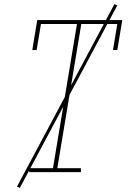

<svg xmlns="http://www.w3.org/2000/svg" viewBox="-20 -832 640 928"><path d="M121 0V-19H236L352 -716H178L157 -590H136L160 -735H571L547 -590H526L547 -716H373L257 -19H371V0ZM76 76 62 70 533 -812 547 -806Z"/></svg>

Font: Iosevka Slab Thin Extended
Style: Italic
Weight: 100
Width: 7
Italic angle: -9°
Monospace: yes
Designer: Belleve Invis
Foundry: Belleve Invis
Version: Version 11.1.0; ttfautohint (v1.8.3)